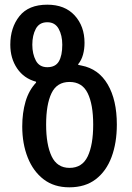

<svg xmlns="http://www.w3.org/2000/svg" viewBox="-20 -790 563 820"><path d="M276 10Q211 10 166.5 -24Q122 -58 98.5 -117Q75 -176 75 -250Q75 -308 89 -356Q103 -404 134 -437V-441Q82 -455 53 -498Q24 -541 24 -599Q24 -672 63 -721Q102 -770 182 -770Q257 -770 299 -724Q341 -678 341 -607Q341 -580 334.5 -556.5Q328 -533 314 -516V-513Q320 -512 328 -510Q401 -496 440 -429.5Q479 -363 479 -258Q479 -180 456.5 -119.5Q434 -59 389 -24.5Q344 10 276 10ZM182 -503Q217 -503 231.5 -528Q246 -553 246 -599Q246 -639 230.5 -667Q215 -695 182 -695Q148 -695 133 -667Q118 -639 118 -599Q118 -560 133 -531.5Q148 -503 182 -503ZM277 -73Q331 -73 354.5 -122Q378 -171 378 -258Q378 -344 354.5 -392Q331 -440 277 -440Q223 -440 200 -392Q177 -344 177 -258Q177 -172 200.5 -122.5Q224 -73 277 -73Z"/></svg>

Font: Noto Sans Georgian Condensed Medium
Style: Regular
Weight: 500
Width: 3
Designer: Monotype Design Team, Akaki Razmadze
Foundry: Google LLC
Version: Version 2.005; ttfautohint (v1.8.4.7-5d5b)